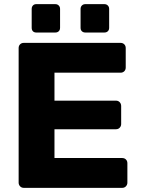

<svg xmlns="http://www.w3.org/2000/svg" viewBox="-20 -907 679 927"><path d="M95 0Q84 0 77 -7.5Q70 -15 70 -25V-675Q70 -686 77 -693Q84 -700 95 -700H562Q573 -700 580 -693Q587 -686 587 -675V-581Q587 -570 580 -563Q573 -556 562 -556H243V-421H540Q551 -421 558 -413.5Q565 -406 565 -395V-308Q565 -298 558 -290.5Q551 -283 540 -283H243V-144H570Q581 -144 588 -137Q595 -130 595 -119V-25Q595 -15 588 -7.5Q581 0 570 0ZM392 -750Q382 -750 375.5 -756Q369 -762 369 -773V-864Q369 -874 375.5 -880.5Q382 -887 392 -887H484Q494 -887 500.5 -880.5Q507 -874 507 -864V-773Q507 -762 500.5 -756Q494 -750 484 -750ZM155 -750Q145 -750 139 -756Q133 -762 133 -773V-864Q133 -874 139 -880.5Q145 -887 155 -887H247Q257 -887 263.5 -880.5Q270 -874 270 -864V-773Q270 -762 263.5 -756Q257 -750 247 -750Z"/></svg>

Font: DVN-Rubik
Style: Bold
Weight: 700
Designer: Hubert and Fischer
Foundry: Hubert & Fischer
Version: Version 2.102